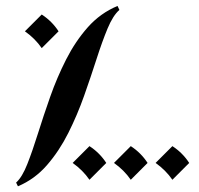

<svg xmlns="http://www.w3.org/2000/svg" viewBox="-20 -598 681 658"><path d="M123 -548.3Q158.2 -525.4 180.7 -490.7L123 -433.1Q100.1 -466.3 65.4 -490.7ZM286.6 -97.2Q321.8 -74.2 344.2 -39.6L286.6 18.1Q263.7 -15.1 229 -39.6ZM428.2 -97.2Q463.4 -74.2 485.8 -39.6L428.2 18.1Q405.3 -15.1 370.6 -39.6ZM570.8 -97.2Q606 -74.2 628.4 -39.6L570.8 18.1Q547.9 -15.1 513.2 -39.6ZM41.5 40.5 35.2 27.8Q56.2 8.8 73.7 -35.9Q91.3 -80.6 110.1 -140.6Q128.9 -200.7 152.1 -266.6Q175.3 -332.5 206.8 -394.5Q238.3 -456.5 281.2 -504.9Q324.2 -553.2 382.8 -577.6L389.2 -564Q367.2 -544.9 348.6 -500.2Q330.1 -455.6 310.8 -395.5Q291.5 -335.4 268.3 -269.8Q245.1 -204.1 214.1 -142.3Q183.1 -80.6 141.1 -32.2Q99.1 16.1 41.5 40.5Z"/></svg>

Font: Lateef ExtraBold
Style: Regular
Weight: 800
Designer: SIL International
Foundry: SIL International
Version: Version 4.200